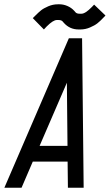

<svg xmlns="http://www.w3.org/2000/svg" viewBox="-35 -874 511 894"><path d="M130.4 -802.2Q144.5 -816.4 156.2 -825.9Q168 -835.4 189.7 -844.7Q211.4 -854 234.4 -854H242.2Q260.3 -854 278.6 -846.2Q296.9 -838.4 309.6 -824.7L317.4 -815.9Q323.2 -810.1 335.9 -810.1H344.2Q362.3 -810.1 392.6 -841.3L403.3 -852.5L456.1 -801.8L445.3 -790.5Q431.2 -775.4 418.5 -765.4Q405.8 -755.4 384 -746.1Q362.3 -736.8 339.4 -736.8H331.1Q290 -736.8 262.7 -767.1L255.9 -774.9Q250 -780.8 237.3 -780.8H229.5Q212.4 -780.8 182.1 -750.5L169.4 -736.8L117.7 -789.6ZM149.4 -194.8H279.3L276.4 -488.8ZM65.4 0H-14.6L285.6 -695.8H347.2L354.5 0H281.2L279.8 -121.6H117.7Z"/></svg>

Font: Anka/Coder Narrow
Style: Italic
Weight: 400
Width: 3
Italic angle: -12°
Monospace: yes
Version: Version 001.100